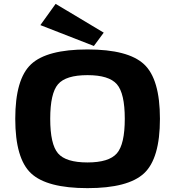

<svg xmlns="http://www.w3.org/2000/svg" viewBox="-20 -960 905 994"><path d="M517 -791 466 -722 189 -830 268 -940ZM141 -627.5Q223 -704 433 -704Q643 -704 725.5 -627.5Q808 -551 808 -345Q808 -139 725.5 -62.5Q643 14 433 14Q223 14 141 -62.5Q59 -139 59 -345Q59 -551 141 -627.5ZM433 -571Q321 -571 280.5 -524Q240 -477 240 -345Q240 -213 280.5 -166Q321 -119 433 -119Q544 -119 585 -166Q626 -213 626 -345Q626 -477 585 -524Q544 -571 433 -571Z"/></svg>

Font: Exo 2 Expanded
Style: Bold
Weight: 700
Width: 7
Designer: Natanael Gama
Version: Version 1.001;PS 001.001;hotconv 1.0.70;makeotf.lib2.5.58329